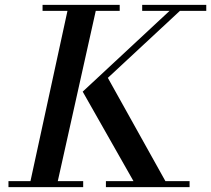

<svg xmlns="http://www.w3.org/2000/svg" viewBox="-20 -774 873 794"><path d="M156 -729V-754H475V-729H376L219 -25H324V0H15V-25H106L259 -729ZM568 -729V-754H833V-729H724L426 -452L664 -25H764V0H418V-25H532L322 -395L681 -729Z"/></svg>

Font: Libre Bodoni
Style: Italic
Weight: 400
Italic angle: -13°
Designer: Pablo Impallari, Rodrigo Fuenzalida
Foundry: Pablo Impallari, Rodrigo Fuenzalida
Version: Version 1.001